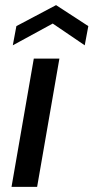

<svg xmlns="http://www.w3.org/2000/svg" viewBox="-20 -730 365 750"><path d="M25 0 112 -501H212L125 0ZM30 -553 44 -628 199 -710 325 -628 311 -553 186 -638Z"/></svg>

Font: DM Sans 18pt Medium
Style: Italic
Weight: 500
Italic angle: -10°
Designer: Colophon Foundry, Jonny Pinhorn
Foundry: Colophon Foundry
Version: Version 4.004;gftools[0.9.30]